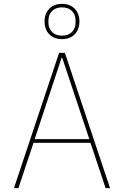

<svg xmlns="http://www.w3.org/2000/svg" viewBox="-20 -971 640 991"><path d="M525 0 447 -234H153L75 0H52L285 -698H315L548 0ZM301 -673H298L159 -253H441ZM300 -769Q259 -769 234.5 -794Q210 -819 210 -860Q210 -901 234.5 -926Q259 -951 300 -951Q341 -951 365.5 -926Q390 -901 390 -860Q390 -819 365.5 -794Q341 -769 300 -769ZM300 -787Q332 -787 351 -805.5Q370 -824 370 -855V-865Q370 -896 351 -914.5Q332 -933 300 -933Q268 -933 249 -914.5Q230 -896 230 -865V-855Q230 -824 249 -805.5Q268 -787 300 -787Z"/></svg>

Font: IBM Plex Mono Thin
Style: Regular
Weight: 100
Monospace: yes
Designer: Mike Abbink, Paul van der Laan, Pieter van Rosmalen
Foundry: Bold Monday
Version: Version 2.3